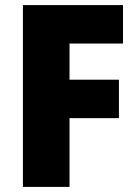

<svg xmlns="http://www.w3.org/2000/svg" viewBox="-20 -734 541 754"><path d="M253 0H70V-714H463V-563H253V-421H447V-270H253Z"/></svg>

Font: Noto Sans Gujarati SemiCondensed Black
Style: Regular
Weight: 900
Width: 4
Designer: Jelle Bosma - Monotype Design Team, Universal Thirst
Foundry: Monotype Imaging Inc.
Version: Version 2.106; ttfautohint (v1.8.4.7-5d5b)